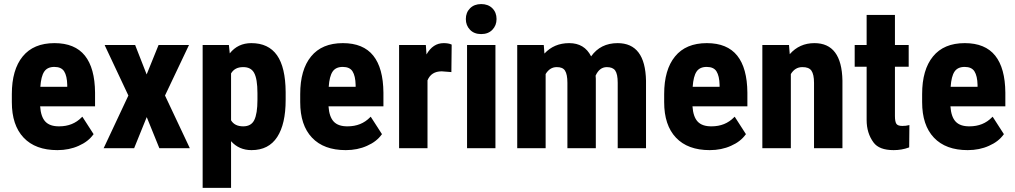

<svg xmlns="http://www.w3.org/2000/svg" viewBox="-20 -721 4937 934"><path d="M176.3 -298.8H307.1V-307.6Q306.2 -351.6 292 -374Q278.3 -395.5 244.4 -395.5Q210.4 -395.5 195.1 -372.6Q179.7 -349.6 176.3 -298.8ZM362.8 -11.7Q316.4 9.3 259.3 9.3Q152.3 9.3 95 -51.3Q37.6 -111.8 37.6 -224.1V-263.2Q37.6 -381.8 90.3 -446.3Q143.1 -511.2 245.1 -511.2Q344.2 -511.2 393.1 -450.2Q441.4 -389.6 442.4 -270.5V-207V-203.6H439.5H175.3Q178.7 -153.3 200.2 -129.9Q222.2 -106 268.1 -106.4Q334.5 -106.4 377.4 -150.4L380.4 -153.3L382.8 -149.9L434.1 -70.3L435.5 -68.4L434.1 -66.9Q421.9 -49.8 404.1 -35.9Q386.2 -22 362.8 -11.7Z M638.2 -500 693.4 -358.9 750.5 -500 751.5 -502H753.9H894H899.4L897 -497.1L782.7 -256.3L901.4 -4.4L903.3 0H898.4H757.8H755.4L754.4 -2L693.8 -151.4L633.3 -2L632.8 0H630.4H489.3H483.9L486.3 -4.4L604.5 -256.3L491.2 -497.1L489.3 -502H494.1H635.3H637.7Z M1232.4 -235.4V-267.6Q1232.4 -337.9 1215.8 -367.2Q1200.2 -395 1162.1 -394.5Q1122.1 -394.5 1104 -363.8V-135.7Q1121.6 -106.4 1163.1 -106.4Q1201.7 -106.4 1216.8 -136.7Q1232.4 -168 1232.4 -235.4ZM1369.6 -273.4V-235.4Q1369.6 -117.7 1328.6 -54.7Q1287.1 9.3 1203.6 9.3Q1142.6 9.3 1104 -34.2V189.9V192.9H1100.6H969.2H965.8V189.9V-498.5V-502H969.2H1090.3H1093.3L1093.8 -499L1097.7 -461.4Q1137.2 -511.2 1202.6 -511.2Q1286.1 -511.2 1327.6 -452.1Q1368.7 -393.6 1369.6 -273.4Z M1579.1 -298.8H1710V-307.6Q1709 -351.6 1694.8 -374Q1681.2 -395.5 1647.2 -395.5Q1613.3 -395.5 1597.9 -372.6Q1582.5 -349.6 1579.1 -298.8ZM1765.6 -11.7Q1719.2 9.3 1662.1 9.3Q1555.2 9.3 1497.8 -51.3Q1440.4 -111.8 1440.4 -224.1V-263.2Q1440.4 -381.8 1493.2 -446.3Q1545.9 -511.2 1647.9 -511.2Q1747.1 -511.2 1795.9 -450.2Q1844.2 -389.6 1845.2 -270.5V-207V-203.6H1842.3H1578.1Q1581.5 -153.3 1603 -129.9Q1625 -106 1670.9 -106.4Q1737.3 -106.4 1780.3 -150.4L1783.2 -153.3L1785.6 -149.9L1836.9 -70.3L1838.4 -68.4L1836.9 -66.9Q1824.7 -49.8 1806.9 -35.9Q1789.1 -22 1765.6 -11.7Z M2175.8 -370.1 2172.4 -370.6 2128.9 -374Q2077.6 -374 2059.6 -330.1V-3.4V0H2056.2H1924.8H1921.4V-3.4V-498.5V-502H1924.8H2048.3H2051.3L2051.8 -499L2054.7 -456.1Q2085.9 -511.2 2138.2 -511.2Q2161.1 -511.2 2175.3 -504.9L2177.2 -503.9V-502L2175.8 -373.5Z M2246.1 -628.4Q2246.1 -660.2 2266.6 -680.7Q2287.1 -701.2 2320.8 -701.2Q2354.5 -701.2 2375 -680.9Q2395.5 -660.6 2395.5 -628.4Q2395.5 -597.2 2375.2 -576.2Q2355 -555.2 2320.8 -555.2Q2286.6 -555.2 2266.4 -576.2Q2246.1 -597.2 2246.1 -628.4ZM2390.1 0H2387.2H2255.4H2252V-3.4V-498.5V-502H2255.4H2387.2H2390.1V-498.5V-3.4Z M2625 -502 2625.5 -499 2628.4 -460.4Q2675.3 -511.2 2749 -511.2Q2823.2 -511.2 2855.5 -446.8Q2901.4 -511.2 2984.4 -511.2Q3119.1 -511.2 3122.6 -328.1V-3.4V0H3119.6H2988.3H2984.9V-3.4V-318.4Q2984.9 -360.4 2972.7 -377.9Q2960.9 -394.5 2932.1 -394.5Q2896 -394.5 2877.4 -353L2878.4 -338.4V-3.4V0H2875H2743.7H2740.2V-3.4V-317.9Q2740.2 -359.4 2728.5 -377.4Q2717.3 -395 2688 -394.5Q2654.8 -394.5 2634.3 -360.8V-3.4V0H2630.9H2499H2496.1V-3.4V-498.5V-502H2499H2622.1Z M3349.6 -298.8H3480.5V-307.6Q3479.5 -351.6 3465.3 -374Q3451.7 -395.5 3417.7 -395.5Q3383.8 -395.5 3368.4 -372.6Q3353 -349.6 3349.6 -298.8ZM3536.1 -11.7Q3489.7 9.3 3432.6 9.3Q3325.7 9.3 3268.3 -51.3Q3210.9 -111.8 3210.9 -224.1V-263.2Q3210.9 -381.8 3263.7 -446.3Q3316.4 -511.2 3418.5 -511.2Q3517.6 -511.2 3566.4 -450.2Q3614.7 -389.6 3615.7 -270.5V-207V-203.6H3612.8H3348.6Q3352.1 -153.3 3373.5 -129.9Q3395.5 -106 3441.4 -106.4Q3507.8 -106.4 3550.8 -150.4L3553.7 -153.3L3556.2 -149.9L3607.4 -70.3L3608.9 -68.4L3607.4 -66.9Q3595.2 -49.8 3577.4 -35.9Q3559.6 -22 3536.1 -11.7Z M3818.4 -502V-499L3821.8 -457.5Q3869.1 -511.2 3941.9 -511.2Q4074.7 -511.2 4078.1 -329.1V-3.4V0H4075.2H3943.4H3939.9V-3.4V-317.9Q3939.9 -358.9 3927.2 -377.4Q3914.6 -395 3882.8 -394.5Q3847.7 -394.5 3827.1 -360.8V-3.4V0H3823.7H3691.9H3688.5V-3.4V-498.5V-502H3691.9H3815.4Z M4333.5 -502H4397.5H4400.4V-498.5V-399.9V-396.5H4397.5H4333.5V-156.2Q4333.5 -128.9 4340.8 -118.2Q4348.1 -108.4 4369.1 -108.4Q4369.1 -108.4 4369.6 -108.4Q4387.7 -108.4 4399.9 -111.8L4403.8 -112.8V-108.4L4402.8 -6.3V-4.4L4400.9 -3.4Q4366.7 9.3 4327.1 9.3Q4256.8 9.3 4229.5 -27.8Q4195.8 -73.2 4195.8 -137.2V-396.5H4140.6H4137.7V-399.9V-498.5V-502H4140.6H4195.8V-648.4H4333.5Z M4604.5 -298.8H4735.4V-307.6Q4734.4 -351.6 4720.2 -374Q4706.5 -395.5 4672.6 -395.5Q4638.7 -395.5 4623.3 -372.6Q4607.9 -349.6 4604.5 -298.8ZM4791 -11.7Q4744.6 9.3 4687.5 9.3Q4580.6 9.3 4523.2 -51.3Q4465.8 -111.8 4465.8 -224.1V-263.2Q4465.8 -381.8 4518.6 -446.3Q4571.3 -511.2 4673.3 -511.2Q4772.5 -511.2 4821.3 -450.2Q4869.6 -389.6 4870.6 -270.5V-207V-203.6H4867.7H4603.5Q4606.9 -153.3 4628.4 -129.9Q4650.4 -106 4696.3 -106.4Q4762.7 -106.4 4805.7 -150.4L4808.6 -153.3L4811 -149.9L4862.3 -70.3L4863.8 -68.4L4862.3 -66.9Q4850.1 -49.8 4832.3 -35.9Q4814.5 -22 4791 -11.7Z"/></svg>

Font: MAUL Condensed Bold
Style: Condensed Bold
Weight: 700
Designer: MAUL
Version: Version 1.0; 2020; ttfautohint (v1.8.3)